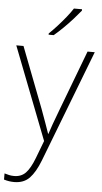

<svg xmlns="http://www.w3.org/2000/svg" viewBox="-68 -805 578 1087"><g transform="rotate(5 221.5 -262.0)"><path d="M0 -530H41L174 -184Q191 -138 203 -104Q215 -70 223 -47H225Q232 -69 244 -103Q256 -137 273 -181L405 -530H446L201 107Q175 174 142.5 208Q110 242 55 242Q25 242 -3 233V198Q11 202 23.5 205Q36 208 52 208Q92 208 117.5 182Q143 156 166 96L204 -4ZM353 -758Q336 -737 311.5 -709.5Q287 -682 259 -654.5Q231 -627 206 -606H177V-613Q198 -633 223 -660.5Q248 -688 270.5 -716Q293 -744 307 -766H353Z"/></g></svg>

Font: Noto Sans Bengali ExtraLight
Style: Regular
Weight: 200
Designer: Jelle Bosma - Monotype Design Team
Foundry: Monotype Imaging Inc.
Version: Version 2.003; ttfautohint (v1.8.4.7-5d5b)